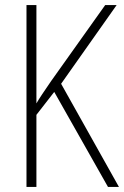

<svg xmlns="http://www.w3.org/2000/svg" viewBox="-20 -785 487 754"><path d="M447 -51H404L193 -424L123 -334V-51H84V-765H123V-379Q131 -393 146 -415.5Q161 -438 181 -467L393 -765H438L220 -456Z"/></svg>

Font: Noto Sans Tamil UI Condensed ExtraLight
Style: Regular
Weight: 200
Width: 3
Designer: Jelle Bosma - Monotype Design Team
Foundry: Monotype Imaging Inc.
Version: Version 2.004; ttfautohint (v1.8.4.7-5d5b)